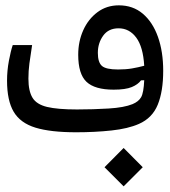

<svg xmlns="http://www.w3.org/2000/svg" viewBox="-20 -484 626 706"><path d="M259.8 2.4Q166 2.4 110.4 -14.6Q54.7 -31.7 30.3 -73Q5.9 -114.3 5.9 -187.5Q5.9 -224.1 12.7 -260.5Q19.5 -296.9 26.9 -318.4H98.1Q91.8 -278.3 88.1 -250.5Q84.5 -222.7 84.5 -194.8Q84.5 -149.4 99.4 -124.8Q114.3 -100.1 153.1 -90.8Q191.9 -81.5 263.2 -81.5Q322.8 -81.5 379.4 -85Q436 -88.4 467.3 -101.1Q489.7 -110.4 499 -126.7Q508.3 -143.1 510.3 -189L498.5 -188.5Q487.3 -173.3 464.4 -163.8Q441.4 -154.3 397.9 -154.3Q328.6 -154.3 298.1 -183.1Q267.6 -211.9 267.6 -282.7Q267.6 -331.5 286.1 -372.8Q304.7 -414.1 338.4 -439.2Q372.1 -464.4 417 -464.4Q468.8 -464.4 505.1 -433.6Q541.5 -402.8 560.8 -348.4Q580.1 -293.9 580.1 -223.6Q580.1 -148.4 560.1 -99.1Q540 -49.8 490.7 -28.3Q450.7 -10.7 389.9 -4.2Q329.1 2.4 259.8 2.4ZM510.3 -242.2Q506.3 -311.5 481 -345.7Q455.6 -379.9 416 -379.9Q378.9 -379.9 359.4 -352.8Q339.8 -325.7 339.8 -289.6Q339.8 -254.9 354.7 -241.7Q369.6 -228.5 414.1 -228.5Q442.9 -228.5 465.6 -232.4Q488.3 -236.3 510.3 -242.2ZM434.6 201.2 364.3 130.9 434.6 60.1 504.9 130.9Z"/></svg>

Font: Cascadia Code NF SemiLight
Style: Regular
Weight: 350
Monospace: yes
Designer: Aaron Bell
Foundry: Saja Typeworks
Version: Version 2404.023; ttfautohint (v1.8.4)